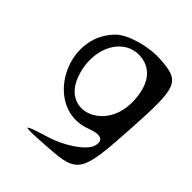

<svg xmlns="http://www.w3.org/2000/svg" viewBox="-247 -809 1250 1250"><g transform="rotate(45 378.0 -184.0)"><path d="M185 -556C-49 -322 194 116 494 1C582 -33 622 -13 600 53C581 109 464 190 349 225C154 285 159 290 397 274C649 257 663 234 688 -190C713 -605 700 -637 503 -649C388 -656 242 -613 185 -556ZM210 -185C129 -397 245 -603 424 -568C520 -549 574 -459 574 -318C574 -62 296 40 210 -185Z"/></g></svg>

Font: Venom Sans
Style: Regular
Weight: 400
Version: Version 1.001